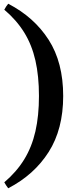

<svg xmlns="http://www.w3.org/2000/svg" viewBox="-20 -835 400 1030"><path d="M3 143Q69 87 110 20Q151 -47 170 -130.5Q189 -214 189 -320Q189 -427 170 -510.5Q151 -594 110 -660.5Q69 -727 3 -783Q8 -792 13 -800Q18 -808 24 -815Q163 -743 241 -621.5Q319 -500 319 -320Q319 -142 241 -19.5Q163 103 24 175Q18 167 13 159.5Q8 152 3 143Z"/></svg>

Font: Poltawski Nowy
Style: Bold
Weight: 700
Designer: Adam Pótawski, Mateusz Machalski, Borys Kosmynka, Ania Wieluska
Foundry: Capitalics.wtf
Version: Version 1.001;gftools[0.9.25]